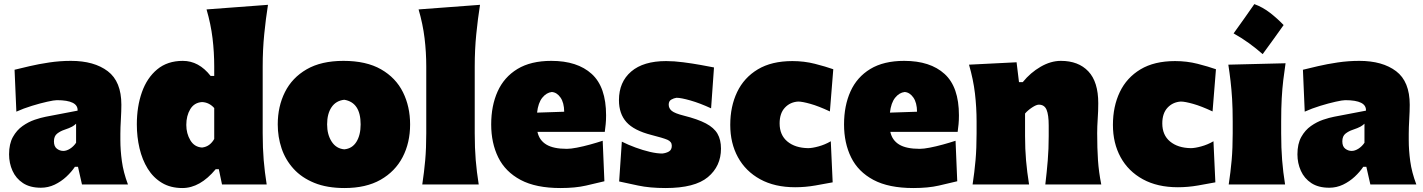

<svg xmlns="http://www.w3.org/2000/svg" viewBox="-20 -903 6969 940"><path d="M180.2 16.1Q127 16.1 92.5 -6.6Q58.1 -29.3 41.3 -66.7Q24.4 -104 24.4 -147.5Q24.4 -198.7 43.2 -232.4Q62 -266.1 90.6 -286.1Q119.1 -306.2 149.9 -316.7Q180.7 -327.1 204.1 -331.5L359.9 -361.3Q362.8 -412.6 258.3 -412.6Q245.1 -412.6 211.2 -405Q177.2 -397.5 136 -384.8Q94.7 -372.1 60.1 -356.4L51.3 -561.5Q81.1 -568.8 125 -579.1Q168.9 -589.4 221.2 -597.2Q273.4 -605 327.1 -605Q440.9 -605 507.6 -554.4Q574.2 -503.9 574.2 -390.1Q574.2 -360.4 571.8 -318.8Q569.3 -277.3 569.3 -248V-216.3Q569.3 -168 576.7 -113.8Q584 -59.6 606.4 0H381.3L361.8 -86.4H346.7Q330.1 -61.5 304.7 -37.8Q279.3 -14.2 247.6 1Q215.8 16.1 180.2 16.1ZM290 -164.1Q305.7 -164.1 323 -175Q340.3 -186 352.5 -204.1V-297.4Q344.7 -289.6 333 -283Q321.3 -276.4 293.9 -267.1Q275.9 -261.2 260 -249Q244.1 -236.8 244.1 -210.9Q244.1 -186 258.5 -175Q272.9 -164.1 290 -164.1Z M873 17.6Q814.9 17.6 772.7 -7.8Q730.5 -33.2 703.4 -76.9Q676.3 -120.6 663.1 -176.8Q649.9 -232.9 649.9 -293.9Q649.9 -381.3 674.8 -451.7Q699.7 -522 749.8 -563.5Q799.8 -605 875 -605Q953.6 -605 1011.2 -531.2H1028.8V-577.6Q1028.8 -647.5 1020.5 -716.1Q1012.2 -784.7 991.2 -856.9L1292 -879.4Q1281.2 -811.5 1273.7 -736.1Q1266.1 -660.6 1266.1 -577.6V-250.5Q1266.1 -177.2 1271 -119.1Q1275.9 -61 1285.6 0H1066.9L1051.3 -74.7H1036.1Q959.5 17.6 873 17.6ZM969.2 -180.7Q989.7 -183.1 1004.4 -194.1Q1019 -205.1 1028.8 -222.7V-374Q1003.9 -401.9 969.2 -403.3Q931.2 -400.9 911.6 -368.7Q892.1 -336.4 892.1 -291.5Q892.1 -249.5 911.9 -216.3Q931.6 -183.1 969.2 -180.7Z M1667 17.6Q1580.6 17.6 1518.6 -7.8Q1456.5 -33.2 1417 -76.9Q1377.4 -120.6 1358.6 -176.5Q1339.8 -232.4 1339.8 -293.9Q1339.8 -381.8 1375 -452.1Q1410.2 -522.5 1481.4 -563.7Q1552.7 -605 1661.6 -605Q1773.4 -605 1845.7 -563.5Q1918 -522 1952.9 -451.4Q1987.8 -380.9 1987.8 -293.9Q1987.8 -204.1 1951.2 -133.8Q1914.6 -63.5 1843.3 -22.9Q1772 17.6 1667 17.6ZM1665.5 -171.9Q1704.1 -175.3 1724.9 -208.5Q1745.6 -241.7 1745.6 -293.9Q1745.6 -401.4 1665.5 -414.6Q1625 -410.2 1603.3 -378.2Q1581.5 -346.2 1581.5 -293.9Q1581.5 -244.1 1603.8 -209.7Q1626 -175.3 1665.5 -171.9Z M2047.4 0Q2056.6 -61 2061.8 -119.1Q2066.9 -177.2 2066.9 -250.5V-577.6Q2066.9 -647.5 2058.6 -716.1Q2050.3 -784.7 2029.3 -856.9L2330.1 -879.4Q2319.3 -811.5 2311.8 -736.1Q2304.2 -660.6 2304.2 -577.6V-250.5Q2304.2 -177.2 2309.1 -119.1Q2314 -61 2323.7 0Z M2724.1 17.6Q2603.5 17.6 2528.8 -22.2Q2454.1 -62 2419.4 -132.3Q2384.8 -202.6 2384.8 -293.9Q2384.8 -385.3 2416.3 -455.3Q2447.8 -525.4 2513.2 -565.2Q2578.6 -605 2679.2 -605Q2806.6 -605 2877 -541Q2947.3 -477.1 2947.3 -338.4Q2947.3 -313.5 2945.3 -294.7Q2943.4 -275.9 2940.9 -257.3H2611.3Q2620.1 -216.3 2654.8 -195.3Q2689.5 -174.3 2755.4 -174.3Q2774.4 -174.3 2804.7 -180.2Q2835 -186 2868.7 -195.3Q2902.3 -204.6 2930.7 -213.9L2939 -15.6Q2900.9 -6.3 2848.9 5.6Q2796.9 17.6 2724.1 17.6ZM2742.2 -356Q2741.7 -400.4 2724.1 -425.5Q2706.5 -450.7 2681.6 -452.6Q2655.3 -449.7 2635 -424.6Q2614.7 -399.4 2609.4 -351.6Z M3238.8 17.6Q3160.6 17.6 3104.2 5.4Q3047.9 -6.8 3011.2 -14.6L3024.4 -209.5Q3055.7 -193.8 3091.6 -180.7Q3127.4 -167.5 3161.9 -159.4Q3196.3 -151.4 3222.2 -151.4Q3241.2 -153.3 3255.1 -161.4Q3269 -169.4 3269 -189.5Q3269 -209.5 3247.3 -218.8Q3225.6 -228 3169.4 -242.2Q3083.5 -264.2 3046.9 -305.2Q3010.3 -346.2 3010.3 -412.6Q3010.3 -501.5 3070.1 -552.7Q3129.9 -604 3241.2 -604Q3280.3 -604 3325.2 -598.1Q3370.1 -592.3 3410.4 -585Q3450.7 -577.6 3475.6 -572.8L3461.4 -372.6Q3406.7 -397.9 3360.4 -411.1Q3314 -424.3 3292 -424.3Q3278.8 -422.4 3266.4 -415.3Q3253.9 -408.2 3253.9 -390.6Q3253.9 -372.6 3268.6 -360.4Q3283.2 -348.1 3327.6 -336.9Q3396 -319.8 3435.8 -298.8Q3475.6 -277.8 3492.7 -248.3Q3509.8 -218.8 3509.8 -175.3Q3509.8 -89.4 3445.8 -35.9Q3381.8 17.6 3238.8 17.6Z M3873 13.7Q3772.9 13.7 3701.7 -25.4Q3630.4 -64.5 3592.8 -133.3Q3555.2 -202.1 3555.2 -291.5Q3555.2 -381.8 3588.9 -452.4Q3622.6 -522.9 3690.2 -563.5Q3757.8 -604 3859.4 -604Q3917 -604 3969.7 -590.6Q4022.5 -577.1 4059.6 -564L4043 -357.4Q3987.8 -383.3 3947.8 -394.5Q3907.7 -405.8 3887.7 -405.8Q3848.1 -403.3 3822.5 -375.7Q3796.9 -348.1 3796.9 -298.8Q3796.9 -241.7 3835 -210.2Q3873 -178.7 3936.5 -177.7Q3956.5 -177.7 3987.8 -186.3Q4019 -194.8 4047.4 -211.4L4056.6 -10.3Q4021 -3.4 3971.7 5.1Q3922.4 13.7 3873 13.7Z M4451.7 17.6Q4331.1 17.6 4256.3 -22.2Q4181.6 -62 4147 -132.3Q4112.3 -202.6 4112.3 -293.9Q4112.3 -385.3 4143.8 -455.3Q4175.3 -525.4 4240.7 -565.2Q4306.2 -605 4406.7 -605Q4534.2 -605 4604.5 -541Q4674.8 -477.1 4674.8 -338.4Q4674.8 -313.5 4672.9 -294.7Q4670.9 -275.9 4668.5 -257.3H4338.9Q4347.7 -216.3 4382.3 -195.3Q4417 -174.3 4482.9 -174.3Q4502 -174.3 4532.2 -180.2Q4562.5 -186 4596.2 -195.3Q4629.9 -204.6 4658.2 -213.9L4666.5 -15.6Q4628.4 -6.3 4576.4 5.6Q4524.4 17.6 4451.7 17.6ZM4469.7 -356Q4469.2 -400.4 4451.7 -425.5Q4434.1 -450.7 4409.2 -452.6Q4382.8 -449.7 4362.5 -424.6Q4342.3 -399.4 4336.9 -351.6Z M4741.7 0Q4751 -61 4756.1 -119.1Q4761.2 -177.2 4761.2 -250.5V-308.6Q4761.2 -377 4753.2 -445.6Q4745.1 -514.2 4724.1 -586.4L4957 -598.1L4968.8 -501H4987.3Q5024.9 -547.4 5074.7 -576.2Q5124.5 -605 5173.8 -605Q5259.8 -605 5308.3 -553.7Q5356.9 -502.4 5356.9 -397.5Q5356.9 -358.9 5354.2 -321.3Q5351.6 -283.7 5351.6 -250.5Q5351.6 -177.2 5355.5 -119.1Q5359.4 -61 5371.6 0H5097.7Q5105 -61 5109.6 -117.4Q5114.3 -173.8 5114.3 -236.8V-288.6Q5114.3 -340.8 5103.8 -365.7Q5093.3 -390.6 5065.9 -390.6Q5053.7 -390.6 5032.7 -376.7Q5011.7 -362.8 4998.5 -347.2V-236.8Q4998.5 -173.8 5003.4 -117.4Q5008.3 -61 5018.1 0Z M5746.6 13.7Q5646.5 13.7 5575.2 -25.4Q5503.9 -64.5 5466.3 -133.3Q5428.7 -202.1 5428.7 -291.5Q5428.7 -381.8 5462.4 -452.4Q5496.1 -522.9 5563.7 -563.5Q5631.3 -604 5732.9 -604Q5790.5 -604 5843.3 -590.6Q5896 -577.1 5933.1 -564L5916.5 -357.4Q5861.3 -383.3 5821.3 -394.5Q5781.2 -405.8 5761.2 -405.8Q5721.7 -403.3 5696 -375.7Q5670.4 -348.1 5670.4 -298.8Q5670.4 -241.7 5708.5 -210.2Q5746.6 -178.7 5810.1 -177.7Q5830.1 -177.7 5861.3 -186.3Q5892.6 -194.8 5920.9 -211.4L5930.2 -10.3Q5894.5 -3.4 5845.2 5.1Q5795.9 13.7 5746.6 13.7Z M6121 -882.9Q6162.3 -867.9 6198.3 -839.9Q6234.3 -812 6264.4 -780.3Q6239.7 -745.4 6214.2 -710Q6188.7 -674.5 6161.8 -638Q6130.7 -665.4 6095.7 -690.9Q6060.8 -716.4 6019.5 -739.5Q6072.7 -813.1 6121 -882.9ZM5995.6 0Q6004.9 -61 6010 -119.1Q6015.1 -177.2 6015.1 -250.5V-308.6Q6015.1 -371.1 6012.2 -418.5Q6009.3 -465.8 6004.6 -505.9Q6000 -545.9 5993.7 -586.4L6273.9 -593.3Q6267.6 -551.8 6262.7 -510.7Q6257.8 -469.7 6255.1 -421.4Q6252.4 -373 6252.4 -308.6V-250.5Q6252.4 -177.2 6257.1 -119.1Q6261.7 -61 6271.5 0Z M6487.8 16.1Q6434.6 16.1 6400.1 -6.6Q6365.7 -29.3 6348.9 -66.7Q6332 -104 6332 -147.5Q6332 -198.7 6350.8 -232.4Q6369.6 -266.1 6398.2 -286.1Q6426.8 -306.2 6457.5 -316.7Q6488.3 -327.1 6511.7 -331.5L6667.5 -361.3Q6670.4 -412.6 6565.9 -412.6Q6552.7 -412.6 6518.8 -405Q6484.9 -397.5 6443.6 -384.8Q6402.3 -372.1 6367.7 -356.4L6358.9 -561.5Q6388.7 -568.8 6432.6 -579.1Q6476.6 -589.4 6528.8 -597.2Q6581.1 -605 6634.8 -605Q6748.5 -605 6815.2 -554.4Q6881.8 -503.9 6881.8 -390.1Q6881.8 -360.4 6879.4 -318.8Q6877 -277.3 6877 -248V-216.3Q6877 -168 6884.3 -113.8Q6891.6 -59.6 6914.1 0H6689L6669.4 -86.4H6654.3Q6637.7 -61.5 6612.3 -37.8Q6586.9 -14.2 6555.2 1Q6523.4 16.1 6487.8 16.1ZM6597.7 -164.1Q6613.3 -164.1 6630.6 -175Q6647.9 -186 6660.2 -204.1V-297.4Q6652.3 -289.6 6640.6 -283Q6628.9 -276.4 6601.6 -267.1Q6583.5 -261.2 6567.6 -249Q6551.8 -236.8 6551.8 -210.9Q6551.8 -186 6566.2 -175Q6580.6 -164.1 6597.7 -164.1Z"/></svg>

Font: Pinar DS1 Black
Style: Regular
Weight: 900
Designer: Amin Abedi
Version: Version 3.000